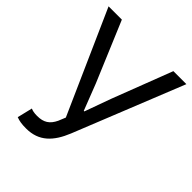

<svg xmlns="http://www.w3.org/2000/svg" viewBox="-208 -856 991 991"><g transform="rotate(45 287.0 -360.5)"><path d="M151 13C244 13 296 -42 333 -133L574 -734H479L353 -406L301 -262H297L241 -406L103 -734H6L256 -172L240 -133C220 -91 193 -73 145 -73C123 -73 111 -76 99 -81L79 2C100 10 119 13 151 13Z"/></g></svg>

Font: DAIFUKU Sans JP
Style: Regular
Weight: 400
Designer: Original font ‘Source Han Sans JP’ : Ryoko NISHIZUKA  (kana, bopomofo & ideographs); Paul D. Hunt (Latin, Greek & Cyrill
Foundry: Daifuku
Version: Version 1.001